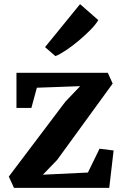

<svg xmlns="http://www.w3.org/2000/svg" viewBox="-20 -907 591 927"><path d="M367 -491 158 -483.5 131.5 -386H59.5V-555.5H500.5L524 -503.5L256 -135L187 -63.5L404.5 -74L460.5 -189L528.5 -180.5L507.5 0H47.5L22.5 -54.5L295.5 -416ZM248.5 -636.5H247L197.5 -679.5L366.5 -887L454.5 -810Q442.5 -789 417 -763Q391.5 -737 360.5 -711Q329.5 -685 299.8 -665Q270 -645 248.5 -636.5Z"/></svg>

Font: Merriweather
Style: Bold
Weight: 700
Designer: Eben Sorkin
Foundry: Eben Sorkin
Version: Version 2.100; ttfautohint (v1.7.19-72a1) -l 8 -r 50 -G 200 